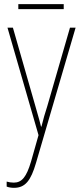

<svg xmlns="http://www.w3.org/2000/svg" viewBox="-20 -660 388 922"><path d="M286 -640H68V-616H286ZM47 242C101 242 128 208 153 122L343 -527H316L207 -150C196 -116 188 -89 179 -52H177C172 -71 169 -86 150 -150L42 -527H16L165 -11L129 116C107 190 85 217 46 217C34 217 22 215 12 212V236C22 240 35 242 47 242Z"/></svg>

Font: Noto Sans Condensed Thin
Style: Regular
Weight: 100
Width: 3
Designer: Monotype Design Team
Foundry: Monotype Imaging Inc.
Version: Version 2.013